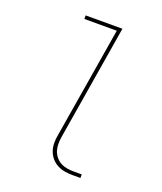

<svg xmlns="http://www.w3.org/2000/svg" viewBox="-136 -824 772 913"><g transform="rotate(20 250.0 -367.5)"><path d="M340 0Q319 0 299 -3.5Q279 -7 261.5 -16.5Q244 -26 231.5 -41Q219 -56 212.5 -75Q206 -94 206 -114.5Q206 -135 210 -156L303 -717H139V-735H325L229 -153Q226 -135 226 -117Q226 -99 231 -83Q236 -67 247 -53.5Q258 -40 272.5 -32Q287 -24 304.5 -21Q322 -18 340 -18H380V0Z"/></g></svg>

Font: Iosevka Curly Thin Oblique
Style: Regular
Weight: 100
Italic angle: -9°
Monospace: yes
Designer: Belleve Invis
Foundry: Belleve Invis
Version: Version 11.1.0; ttfautohint (v1.8.3)